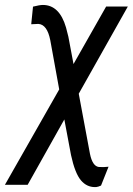

<svg xmlns="http://www.w3.org/2000/svg" viewBox="-44 -555 544 787"><path d="M131.8 -534.7Q199.7 -534.7 226.6 -442.4L236.3 -404.3L257.3 -292.5L391.1 -528.3H480L278.8 -170.9L324.7 75.2Q335 126 360.8 129.4L380.9 129.9L400.9 128.4L370.1 205.6Q358.9 210.9 349.6 211.9Q347.2 211.9 345.2 211.9Q311.5 211.9 288.1 184.6Q263.2 155.3 247.1 80.6L219.7 -65.4L69.3 202.6H-23.9L198.7 -188.5L162.1 -390.1Q149.4 -454.6 113.3 -457L84 -455.6L91.3 -527.8Q118.7 -534.7 131.8 -534.7Z"/></svg>

Font: MAUL Condensed Italic
Style: Condenced Regular Italic
Weight: 400
Italic angle: -12°
Designer: MAUL
Version: Version 1.0; 2020; ttfautohint (v1.8.3)